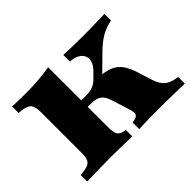

<svg xmlns="http://www.w3.org/2000/svg" viewBox="-97 -592 757 757"><g transform="rotate(-45 282.0 -213.5)"><path d="M83.1 -209.7V-321.8Q83.1 -353.2 73.4 -364.9Q63.7 -376.6 34.7 -380.6L18.5 -382.3V-418.5Q38.7 -417.7 56.5 -417.3Q74.2 -416.9 97.6 -416.9Q136.3 -416.9 167.7 -419.8Q199.2 -422.6 228.2 -427.4V-418.5V-209.7ZM155.6 -2.4Q119.4 -2.4 87.1 -1.6Q54.8 -0.8 18.5 0V-36.3L34.7 -37.9Q63.7 -41.1 73.4 -52.8Q83.1 -64.5 83.1 -94.4V-209.7H228.2V-94.4Q228.2 -62.9 235.9 -51.6Q243.5 -40.3 262.9 -37.1L270.2 -36.3V0Q238.7 -0.8 212.1 -1.6Q185.5 -2.4 155.6 -2.4ZM309.7 -0.8V-37.9Q333.1 -40.3 339.1 -49.6Q345.2 -58.9 337.1 -83.9L313.7 -158.1Q305.6 -184.7 290.7 -195.6Q275.8 -206.5 248.4 -206.5H212.1V-242.7H255.6Q279 -242.7 294.4 -249.2Q309.7 -255.6 325 -271.8L343.5 -290.3Q359.7 -306.5 364.5 -322.6Q369.4 -338.7 363.3 -352Q357.3 -365.3 342.3 -373.4Q327.4 -381.5 304.8 -382.3V-419.4Q330.6 -418.5 357.3 -417.7Q383.9 -416.9 415.3 -416.9Q434.7 -416.9 451.2 -417.3Q467.7 -417.7 487.5 -418.1Q507.3 -418.5 533.9 -419.4V-382.3Q508.1 -377.4 487.5 -367.3Q466.9 -357.3 447.6 -341.5Q428.2 -325.8 408.1 -304.8L336.3 -233.9L333.9 -259.7Q375 -257.3 400 -247.2Q425 -237.1 440.3 -214.9Q455.6 -192.7 466.9 -154L481.5 -107.3Q488.7 -83.9 498.8 -69.8Q508.9 -55.6 524.2 -48.4Q539.5 -41.1 563.7 -37.9V-0.8Q539.5 -1.6 516.5 -2Q493.5 -2.4 472.6 -2.8Q451.6 -3.2 429 -3.2Q397.6 -3.2 367.7 -2.8Q337.9 -2.4 309.7 -0.8Z"/></g></svg>

Font: Playfair 9pt Black
Style: Regular
Weight: 900
Designer: Claus Eggers Sørensen
Foundry: Claus Eggers Sørensen
Version: Version 2.203